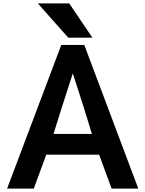

<svg xmlns="http://www.w3.org/2000/svg" viewBox="-20 -1064 859 1137"><path d="M641 53H799L479 -798H343L22 53H180L254 -148H567ZM498 -357 524 -271H297L325 -361C349 -438 411 -629 411 -629C411 -629 474 -437 498 -357ZM384 -841H527L390 -1044H204Z"/></svg>

Font: LINE Seed JP_OTF Bold
Style: Regular
Weight: 700
Designer: LINE & Fontrix & Fontworks
Version: Version 1.009